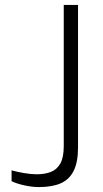

<svg xmlns="http://www.w3.org/2000/svg" viewBox="-20 -754 419 780"><path d="M138 6Q111 6 79 -1Q47 -8 27 -18V-62Q48 -56 77 -51Q106 -46 129 -46Q162 -46 186.5 -55.5Q211 -65 225 -89.5Q239 -114 239 -161V-734H297V-155Q297 -95 279 -59.5Q261 -24 226 -9Q191 6 138 6Z"/></svg>

Font: Exo Thin Light
Style: Regular
Weight: 300
Version: Version 2.000